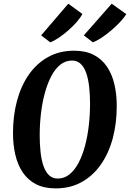

<svg xmlns="http://www.w3.org/2000/svg" viewBox="-20 -1034 720 1064"><path d="M288.5 10Q224.5 10 179.5 -13.2Q134.5 -36.5 106.2 -78.5Q78 -120.5 65 -176.2Q52 -232 52 -296.5Q52 -392.5 74.2 -475.5Q96.5 -558.5 140 -620.8Q183.5 -683 246.5 -718Q309.5 -753 390.5 -753Q454.5 -753 499.5 -729.8Q544.5 -706.5 572.8 -664.5Q601 -622.5 614 -567Q627 -511.5 627 -446.5Q627 -350.5 604.8 -267.5Q582.5 -184.5 539 -122.2Q495.5 -60 432.5 -25Q369.5 10 288.5 10ZM300 -44.5Q336 -44.5 364.8 -67.5Q393.5 -90.5 415 -131Q436.5 -171.5 450.8 -224.5Q465 -277.5 472 -338Q479 -398.5 479 -460.5Q479 -509 474.2 -552Q469.5 -595 458.2 -628Q447 -661 427.5 -679.8Q408 -698.5 379 -698.5Q343 -698.5 314.2 -675.5Q285.5 -652.5 264.2 -612Q243 -571.5 228.5 -518.5Q214 -465.5 207 -405.2Q200 -345 200 -282.5Q200 -234 204.8 -191Q209.5 -148 220.8 -115Q232 -82 251.5 -63.2Q271 -44.5 300 -44.5ZM208 -838 358.5 -1013.5 436.5 -956.5Q426 -936 405 -912Q384 -888 357.8 -865Q331.5 -842 305.2 -824.5Q279 -807 258.5 -799.5ZM444.5 -838 599 -1013.5 680 -955.5Q667.5 -935.5 645.2 -911.8Q623 -888 595.8 -865Q568.5 -842 542 -824.5Q515.5 -807 494.5 -799.5Z"/></svg>

Font: Merriweather 24pt SemiCondensed
Style: Bold Italic
Weight: 700
Width: 4
Italic angle: -7.8°
Designer: Eben Sorkin
Foundry: Eben Sorkin
Version: Version 2.101